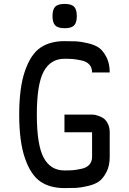

<svg xmlns="http://www.w3.org/2000/svg" viewBox="-20 -960 658 980"><path d="M358 -830Q344 -816 310 -816Q276 -816 262 -830Q248 -844 248 -878Q248 -912 262 -926Q276 -940 310 -940Q344 -940 358 -926Q372 -912 372 -878Q372 -844 358 -830ZM309 0Q235 0 186 -33.5Q137 -67 107.5 -152Q78 -237 78 -375Q78 -513 107.5 -598Q137 -683 186 -716.5Q235 -750 309 -750Q347 -750 369 -749Q391 -748 428 -739.5Q465 -731 486 -715.5Q507 -700 523.5 -668Q540 -636 540 -590H450Q450 -615 436 -630.5Q422 -646 396 -651.5Q370 -657 353.5 -658.5Q337 -660 311 -660H309Q238 -660 203 -595Q168 -530 168 -375Q168 -220 203 -155Q238 -90 309 -90H311Q337 -90 353.5 -91.5Q370 -93 396 -98.5Q422 -104 436 -119.5Q450 -135 450 -160V-285H309V-375H450Q454 -375 460 -374.5Q466 -374 481.5 -369Q497 -364 509 -355.5Q521 -347 530.5 -328.5Q540 -310 540 -285V-160Q540 -114 523.5 -82Q507 -50 486 -34.5Q465 -19 428 -10.5Q391 -2 369 -1Q347 0 309 0Z"/></svg>

Font: Hermit
Style: Regular
Weight: 400
Designer: Pablo Caro
Version: Version 2.000;PS 002.000;hotconv 1.0.88;makeotf.lib2.5.64775